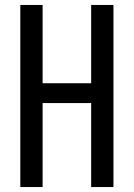

<svg xmlns="http://www.w3.org/2000/svg" viewBox="-20 -755 540 775"><path d="M62 0V-735H152V-419H348V-735H438V0H348V-339H152V0Z"/></svg>

Font: Iosevka Term Medium
Style: Regular
Weight: 500
Monospace: yes
Designer: Belleve Invis
Foundry: Belleve Invis
Version: Version 26.3.1